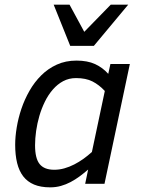

<svg xmlns="http://www.w3.org/2000/svg" viewBox="-20 -786 602 821"><path d="M44.9 -167Q44.9 -201.2 51.5 -241Q58.1 -280.8 71.5 -320.8Q85 -360.8 106.2 -397.9Q127.4 -435.1 156.5 -463.9Q185.5 -492.7 223.1 -509.8Q260.7 -526.9 307.1 -526.9Q354 -526.9 386.5 -512Q418.9 -497.1 442.9 -470.2L452.1 -512.2H535.2L426.8 0H344.2L356.9 -61Q338.9 -45.4 320.3 -31.7Q301.8 -18.1 282 -7.6Q262.2 2.9 240.5 9Q218.8 15.1 194.8 15.1Q154.3 15.1 125.7 3.2Q97.2 -8.8 79.3 -32Q61.5 -55.2 53.2 -89.1Q44.9 -123 44.9 -167ZM428.2 -397Q403.8 -423.3 375.5 -437.7Q347.2 -452.1 305.2 -452.1Q274.9 -452.1 250.2 -439Q225.6 -425.8 206.1 -403.3Q186.5 -380.9 172.1 -351.6Q157.7 -322.3 148.4 -290.5Q139.2 -258.8 134.5 -226.3Q129.9 -193.8 129.9 -165Q129.9 -108.4 149.7 -84.2Q169.4 -60.1 211.9 -60.1Q233.9 -60.1 255.4 -66.2Q276.9 -72.3 297.4 -82.8Q317.9 -93.3 336.9 -106.9Q356 -120.6 373 -136.2ZM277.3 -766.1 340.3 -649.9 453.6 -766.1H528.3L381.3 -589.8H280.3L209.5 -766.1Z"/></svg>

Font: Lorenzo Sans
Style: Italic
Weight: 400
Italic angle: -12°
Foundry: Intel Corporation
Version: Version 1.00; ttfautohint (v1.5)